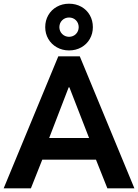

<svg xmlns="http://www.w3.org/2000/svg" viewBox="-21 -1027 753 1047"><path d="M296.9 -719.7H414.1L711.9 0H564.5L502.4 -156.2H209.5L147.5 0H-1ZM225.6 -878.9Q225.6 -915 242.4 -944.3Q259.3 -973.6 289.1 -990.2Q318.8 -1006.8 355.5 -1006.8Q392.6 -1006.8 422.4 -990.2Q452.1 -973.6 468.8 -944.3Q485.4 -915 485.4 -878.9Q485.4 -843.8 468.8 -814.7Q452.1 -785.6 422.4 -768.8Q392.6 -752 355.5 -752Q319.3 -752 289.3 -768.8Q259.3 -785.6 242.4 -814.7Q225.6 -843.8 225.6 -878.9ZM408.2 -878.9Q407.7 -901.9 393.1 -916.5Q378.4 -931.2 355.5 -931.6Q333 -931.2 318.1 -916.5Q303.2 -901.9 302.7 -878.9Q303.2 -856.4 318.1 -841.6Q333 -826.7 355.5 -826.2Q378.4 -826.7 393.1 -841.6Q407.7 -856.4 408.2 -878.9ZM464.8 -274.4 357.4 -550.8H353.5L247.1 -274.4Z"/></svg>

Font: Reddit Sans Fudge
Style: Bold
Weight: 700
Designer: Stephen Hutchings
Foundry: Reddit
Version: Version 1.013